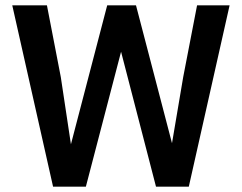

<svg xmlns="http://www.w3.org/2000/svg" viewBox="-20 -700 907 720"><path d="M208 -411 246 -159 382 -680H490L625 -163L667 -411L719 -680H841L688 0H565L434 -506L302 0H179L26 -680H156Z"/></svg>

Font: Inria Sans
Style: Bold
Weight: 700
Designer: Black Foundry Team
Foundry: Black Foundry
Version: Version 1.2; ttfautohint (v1.8.3)